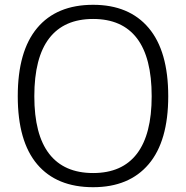

<svg xmlns="http://www.w3.org/2000/svg" viewBox="-20 -770 775 800"><path d="M368 10Q216 10 135 -85.5Q54 -181 54 -369Q54 -557 135 -653.5Q216 -750 368 -750Q518 -750 599.5 -653.5Q681 -557 681 -369Q681 -182 599.5 -86Q518 10 368 10ZM368 -49Q489 -49 550.5 -129.5Q612 -210 612 -369Q612 -530 550.5 -610.5Q489 -691 368 -691Q247 -691 185 -610.5Q123 -530 123 -369Q123 -209 185 -129Q247 -49 368 -49Z"/></svg>

Font: Encode Sans Normal
Style: Light
Weight: 300
Designer: Pablo Impallari, Andres Torresi
Foundry: Pablo Impallari, Andres Torresi
Version: Version 1.000; ttfautohint (v1.00) -l 8 -r 50 -G 200 -x 14 -